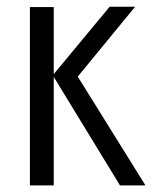

<svg xmlns="http://www.w3.org/2000/svg" viewBox="-20 -564 465 584"><path d="M345 0 140.5 -335 313.5 -543.5H391L216.5 -331L422.5 0ZM71 0V-542.5H143.5V0Z"/></svg>

Font: Mohave Light
Style: Regular
Weight: 400
Version: Version 2.003